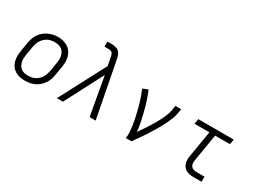

<svg xmlns="http://www.w3.org/2000/svg" viewBox="-52 -1313 2505 1898"><g transform="rotate(30 1200.0 -363.5)"><path d="M251 8Q221 8 191.5 2Q162 -4 138 -19.5Q114 -35 97.5 -58Q81 -81 73.5 -109Q66 -137 66.5 -167.5Q67 -198 72 -228L88 -328Q93 -355 102 -381.5Q111 -408 127 -432.5Q143 -457 165.5 -476Q188 -495 214.5 -507Q241 -519 268 -525Q295 -531 323 -531Q353 -531 382 -523.5Q411 -516 435 -501Q459 -486 475.5 -462.5Q492 -439 500 -411Q508 -383 507.5 -352.5Q507 -322 502 -292L485 -192Q481 -165 472 -138.5Q463 -112 446.5 -88Q430 -64 407.5 -44.5Q385 -25 359 -13Q333 -1 305.5 3.5Q278 8 251 8ZM252 -50Q273 -50 293 -53.5Q313 -57 332 -67Q351 -77 367 -91.5Q383 -106 394 -124Q405 -142 411.5 -162Q418 -182 422 -202L438 -302Q442 -323 442.5 -344Q443 -365 438.5 -384.5Q434 -404 423.5 -421.5Q413 -439 397 -450Q381 -461 360.5 -465.5Q340 -470 319 -470Q299 -470 279 -466Q259 -462 240.5 -452.5Q222 -443 206 -428Q190 -413 179 -395Q168 -377 161.5 -357.5Q155 -338 152 -318L135 -218Q132 -198 131.5 -177Q131 -156 135 -136.5Q139 -117 149.5 -99.5Q160 -82 175.5 -70.5Q191 -59 211 -54.5Q231 -50 252 -50Z M613 0 889 -526 871 -620Q871 -620 871 -620Q871 -620 871 -620Q869 -632 865.5 -643Q862 -654 854.5 -662.5Q847 -671 835.5 -674Q824 -677 812 -677H766V-735H812Q836 -735 859 -730Q882 -725 898 -710.5Q914 -696 922 -674.5Q930 -653 934 -631L941 -596L1056 0H987L909 -436L682 0Z M1400 0Q1406 -33 1404 -66.5Q1402 -100 1397.5 -132.5Q1393 -165 1386.5 -197Q1380 -229 1372.5 -260.5Q1365 -292 1357 -323Q1349 -354 1339.5 -385Q1330 -416 1319 -446Q1308 -476 1296 -505L1355 -528Q1377 -478 1393.5 -426.5Q1410 -375 1423.5 -322.5Q1437 -270 1448.5 -216Q1460 -162 1465 -107Q1485 -135 1504.5 -164Q1524 -193 1542.5 -222Q1561 -251 1578.5 -281Q1596 -311 1611.5 -341.5Q1627 -372 1639.5 -403.5Q1652 -435 1658 -468L1666 -520H1732L1723 -468Q1718 -436 1706 -405Q1694 -374 1679.5 -344Q1665 -314 1649 -284.5Q1633 -255 1615.5 -226Q1598 -197 1580 -168.5Q1562 -140 1543 -112Q1524 -84 1504.5 -56Q1485 -28 1465 0Z M2171 0Q2149 0 2128.5 -3.5Q2108 -7 2090 -16.5Q2072 -26 2059.5 -41.5Q2047 -57 2040.5 -76.5Q2034 -96 2034 -117Q2034 -138 2037 -159L2088 -462H1918L1928 -520H2332L2322 -462H2153L2101 -150Q2098 -132 2099.5 -114.5Q2101 -97 2110.5 -83.5Q2120 -70 2136.5 -64Q2153 -58 2171 -58H2265V0Z"/></g></svg>

Font: Iosevka Etoile Light Oblique
Style: Regular
Weight: 300
Italic angle: -9°
Designer: Belleve Invis
Foundry: Belleve Invis
Version: Version 15.5.2; ttfautohint (v1.8.4)